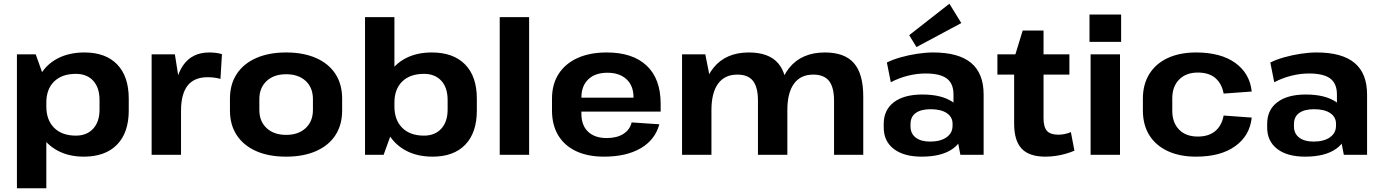

<svg xmlns="http://www.w3.org/2000/svg" viewBox="-20 -832 7431 1032"><path d="M430 10Q350 10 289.5 -22.5Q229 -55 196 -113.5Q163 -172 162 -252V-291Q163 -371 196.5 -429Q230 -487 291 -518.5Q352 -550 434 -550Q548 -550 610 -485.5Q672 -421 672 -302V-238Q672 -119 609 -54.5Q546 10 430 10ZM71 -540H172L229 -380V180H71ZM388 -103Q447 -103 481 -140.5Q515 -178 515 -243V-294Q515 -361 481 -398Q447 -435 388 -435Q313 -435 271 -394Q229 -353 229 -280V-260Q229 -187 271 -145Q313 -103 388 -103Z M795 -540H920L953 -330V0H795ZM916 -276Q916 -411 964 -480.5Q1012 -550 1105 -550Q1122 -550 1139 -548Q1156 -546 1173 -541L1165 -408Q1132 -417 1096 -417Q1024 -417 988.5 -372Q953 -327 953 -236Z M1518 10Q1424 10 1356.5 -20Q1289 -50 1252.5 -105.5Q1216 -161 1216 -238V-302Q1216 -379 1252.5 -434.5Q1289 -490 1357 -520Q1425 -550 1518 -550Q1611 -550 1679 -520Q1747 -490 1783 -434.5Q1819 -379 1819 -302V-238Q1819 -161 1783 -105.5Q1747 -50 1679 -20Q1611 10 1518 10ZM1518 -107Q1584 -107 1623 -143.5Q1662 -180 1662 -241V-299Q1662 -361 1623 -397Q1584 -433 1518 -433Q1452 -433 1413 -396.5Q1374 -360 1374 -299V-241Q1374 -180 1413 -143.5Q1452 -107 1518 -107Z M2305 10Q2223 10 2162 -22.5Q2101 -55 2067.5 -113.5Q2034 -172 2033 -252V-291Q2034 -371 2067 -429Q2100 -487 2160 -518.5Q2220 -550 2301 -550Q2417 -550 2480 -485.5Q2543 -421 2543 -302V-238Q2543 -119 2481 -54.5Q2419 10 2305 10ZM1942 -740H2100V-160L2042 0H1942ZM2259 -103Q2318 -103 2352 -140.5Q2386 -178 2386 -243V-294Q2386 -361 2352 -398Q2318 -435 2259 -435Q2184 -435 2142 -394Q2100 -353 2100 -280V-260Q2100 -187 2142 -145Q2184 -103 2259 -103Z M2824 -740V0H2666V-740Z M3227 10Q3139 10 3076.5 -19.5Q3014 -49 2980.5 -104.5Q2947 -160 2947 -238V-302Q2947 -379 2982.5 -434.5Q3018 -490 3084 -520Q3150 -550 3241 -550Q3381 -550 3456 -479Q3531 -408 3531 -275V-232H3076V-307H3407L3385 -279V-310Q3385 -371 3347.5 -406Q3310 -441 3245 -441Q3179 -441 3142 -405.5Q3105 -370 3105 -308V-221Q3105 -158 3141 -124Q3177 -90 3241 -90Q3296 -90 3331 -112.5Q3366 -135 3375 -174L3524 -164Q3501 -80 3423.5 -35Q3346 10 3227 10Z M4463 -291Q4463 -363 4436 -397Q4409 -431 4351 -431Q4283 -431 4247.5 -382Q4212 -333 4212 -240L4155 -159V-228Q4155 -384 4222 -467Q4289 -550 4414 -550Q4520 -550 4570 -492.5Q4620 -435 4620 -313V0H4463ZM3646 -540H3771L3804 -373V0H3646ZM4054 -291Q4054 -363 4027.5 -397Q4001 -431 3943 -431Q3875 -431 3839.5 -382Q3804 -333 3804 -240L3748 -159V-228Q3748 -384 3814.5 -467Q3881 -550 4005 -550Q4112 -550 4162 -492.5Q4212 -435 4212 -313V0H4054Z M5105 -194V-324Q5105 -383 5069 -410Q5033 -437 4955 -437Q4908 -437 4860 -425Q4812 -413 4768 -390L4747 -496Q4779 -512 4821.5 -524Q4864 -536 4910 -543Q4956 -550 4996 -550Q5132 -550 5199.5 -494Q5267 -438 5267 -324V0H5142ZM4934 10Q4838 10 4784 -31.5Q4730 -73 4730 -147V-166Q4730 -241 4784.5 -282.5Q4839 -324 4938 -324Q5042 -324 5101 -283.5Q5160 -243 5160 -169V-149Q5160 -74 5100.5 -32Q5041 10 4934 10ZM4979 -71Q5035 -71 5067.5 -94Q5100 -117 5100 -156V-167Q5100 -203 5069 -224Q5038 -245 4982 -245Q4931 -245 4902.5 -225Q4874 -205 4874 -164V-153Q4874 -114 4902 -92.5Q4930 -71 4979 -71ZM5147 -708 4906 -579 4867 -643 5083 -812Z M5599 10Q5512 10 5471.5 -33Q5431 -76 5431 -167V-518L5477 -668H5589V-197Q5589 -149 5607.5 -128.5Q5626 -108 5669 -108Q5685 -108 5702.5 -111.5Q5720 -115 5736 -122L5755 -22Q5734 -13 5708 -5.5Q5682 2 5654 6Q5626 10 5599 10ZM5341 -540H5728V-431H5341Z M6000 -540V0H5842V-540ZM6006 -754V-607H5836V-754Z M6409 10Q6321 10 6256.5 -20Q6192 -50 6157.5 -105.5Q6123 -161 6123 -238V-302Q6123 -378 6157.5 -434Q6192 -490 6256.5 -520Q6321 -550 6409 -550Q6542 -550 6620 -493.5Q6698 -437 6708 -340L6557 -329Q6547 -383 6512.5 -412.5Q6478 -442 6418 -442Q6355 -442 6318 -404.5Q6281 -367 6281 -304V-236Q6281 -173 6317.5 -135.5Q6354 -98 6418 -98Q6477 -98 6512 -127.5Q6547 -157 6557 -211L6708 -200Q6698 -103 6619.5 -46.5Q6541 10 6409 10Z M7166 -194V-324Q7166 -383 7130 -410Q7094 -437 7016 -437Q6969 -437 6921 -425Q6873 -413 6829 -390L6808 -496Q6840 -512 6882.5 -524Q6925 -536 6971 -543Q7017 -550 7057 -550Q7193 -550 7260.5 -494Q7328 -438 7328 -324V0H7203ZM6995 10Q6899 10 6845 -31.5Q6791 -73 6791 -147V-166Q6791 -241 6845.5 -282.5Q6900 -324 6999 -324Q7103 -324 7162 -283.5Q7221 -243 7221 -169V-149Q7221 -74 7161.5 -32Q7102 10 6995 10ZM7040 -71Q7096 -71 7128.5 -94Q7161 -117 7161 -156V-167Q7161 -203 7130 -224Q7099 -245 7043 -245Q6992 -245 6963.5 -225Q6935 -205 6935 -164V-153Q6935 -114 6963 -92.5Q6991 -71 7040 -71Z"/></svg>

Font: Pathway Extreme 28pt
Style: Bold
Weight: 700
Designer: Eduardo Rodriguez Tunni
Foundry: Eduardo Rodriguez Tunni
Version: Version 1.001;gftools[0.9.26]